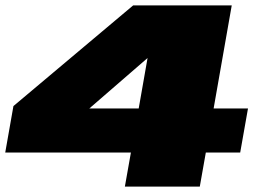

<svg xmlns="http://www.w3.org/2000/svg" viewBox="-30 -695 1005 715"><path d="M435 0 457.5 -127H-10.5L20 -300L466 -675H833L765.5 -291H893.5L864.5 -127H736.5L714 0ZM302.5 -291H486.5L519.5 -479Z"/></svg>

Font: Anybody UltraExpanded Black
Style: Italic
Weight: 900
Width: 9
Italic angle: -10°
Designer: Tyler Finck
Foundry: Etcetera Type Company
Version: Version 1.010; ttfautohint (v1.8.3) -l 8 -r 50 -G 200 -x 14 